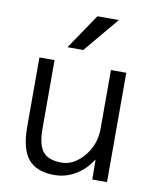

<svg xmlns="http://www.w3.org/2000/svg" viewBox="-86 -823 729 899"><g transform="rotate(10 279.0 -373.5)"><path d="M266 -590H191L304 -757H406ZM142 -520V-197Q142 -117 168.5 -85Q195 -53 257 -53Q315 -53 362.5 -109Q410 -165 410 -242V-520H483V0H413L412 -93H410Q380 -45 333.5 -17.5Q287 10 233 10Q149 10 109.5 -37.5Q70 -85 70 -190V-520Z"/></g></svg>

Font: M PLUS 1p
Style: Regular
Weight: 400
Version: Version 1.062